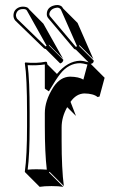

<svg xmlns="http://www.w3.org/2000/svg" viewBox="-20 -679 451 759"><path d="M70.8 -652.8Q85.4 -652.3 91.3 -647Q93.8 -644 95.2 -642.1L151.4 -585.4L229.5 -446.3L172.9 -502.9Q173.8 -501 173.8 -499L230.5 -442.4Q229 -431.6 217.8 -428.2L161.1 -484.9Q156.7 -485.8 153.8 -487.8L40 -598.1Q33.2 -606.9 33.2 -617.2Q33.2 -641.1 56.2 -650.4Q63.5 -652.8 70.8 -652.8ZM207 -659.2Q218.3 -658.7 225.1 -652.3Q228 -648.4 230 -645L286.6 -588.4L349.1 -445.3L292.5 -502Q293.9 -498.5 293.9 -496.1L350.6 -439.5Q350.6 -429.7 340.8 -426.8Q339.4 -426.3 338.4 -426.8L393.6 -371.6L373.5 -297.4L365.7 -295.4Q349.6 -309.1 313.5 -309.6Q281.2 -308.6 258.8 -276.4L280.3 -220.7L245.6 -255.4Q223.6 -216.3 223.6 -175.3V-123.5Q223.6 -11.2 232.4 56.6L175.8 0L173.8 2.9L230.5 59.6Q211.9 56.6 183.6 56.6Q154.8 56.6 136.7 59.6L80.1 2.9L78.1 0Q86.9 -63 86.9 -180.2V-234.9Q86.9 -373 78.1 -429.2L80.1 -432.1Q124 -427.7 161.1 -435.1Q164.1 -434.6 165 -433.6Q167 -430.2 167 -424.8L205.1 -386.7Q247.1 -437.5 296.9 -439Q311.5 -438.5 330.1 -432.6L279.8 -482.9Q275.4 -483.9 272.9 -485.8L170.9 -606.9Q165 -613.8 165 -623Q165 -647.5 189.5 -656.2Q198.2 -659.2 207 -659.2ZM157.2 -328.6V-424.3Q125.5 -419.4 89.4 -421.4Q97.2 -362.3 97.2 -234.9V-180.2Q97.2 -67.4 89.4 -8.3Q108.9 -10.3 127 -9.8Q146 -9.8 165 -8.3Q157.2 -74.2 157.2 -180.2V-231.9Q157.2 -280.8 189.9 -332.5Q191.4 -335 192.4 -336.4Q218.8 -375 256.8 -376Q291.5 -375.5 309.6 -364.3L325.7 -423.8Q307.6 -428.7 296.9 -429.2Q251.5 -429.2 217.8 -386.7Q201.2 -365.2 178.7 -327.1L173.3 -317.9ZM207 -648.9Q178.2 -646 174.8 -623Q175.8 -617.2 178.2 -614.3L280.3 -493.2Q283.2 -495.1 284.2 -496.6L283.7 -498L220.7 -641.1Q215.8 -648.4 207 -648.9ZM70.8 -643.1Q48.3 -643.1 43.5 -622.6Q43 -619.1 43 -617.2Q43.9 -610.4 47.4 -605L160.6 -495.1Q163.1 -497.1 164.1 -498.5L86.4 -637.2Q83 -643.1 73.2 -643.1Q71.3 -643.1 70.8 -643.1Z"/></svg>

Font: Linux Biolinum Shadow O
Style: Regular
Weight: 400
Designer: Philipp H. Poll
Foundry: Philipp H. Poll
Version: Version 1.0.4